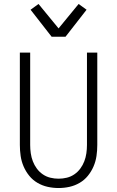

<svg xmlns="http://www.w3.org/2000/svg" viewBox="-20 -935 590 967"><path d="M275 12Q247 12 220 6Q193 0 169 -14Q145 -28 127.5 -49.5Q110 -71 99 -96.5Q88 -122 84 -149.5Q80 -177 80 -205V-670H132V-205Q132 -184 135 -163Q138 -142 145.5 -122.5Q153 -103 165.5 -86Q178 -69 195.5 -57Q213 -45 233.5 -40Q254 -35 275 -35Q296 -35 316.5 -40Q337 -45 354.5 -57Q372 -69 384.5 -86Q397 -103 404.5 -122.5Q412 -142 415 -163Q418 -184 418 -205V-670H470V-205Q470 -177 466 -149.5Q462 -122 451 -96.5Q440 -71 422.5 -49.5Q405 -28 381 -14Q357 0 330 6Q303 12 275 12ZM240 -750 134 -886 174 -915 275 -792 376 -915 416 -886 310 -750Z"/></svg>

Font: Lode Dark Term
Style: Regular
Weight: 400
Monospace: yes
Designer: Belleve Invis
Foundry: Belleve Invis
Version: Version 29.2.0